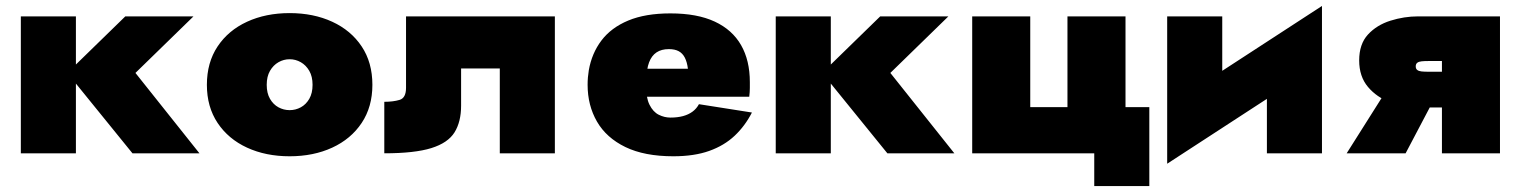

<svg xmlns="http://www.w3.org/2000/svg" viewBox="-20 -515 5094 645"><path d="M50 -460V0H235V-460ZM401 -460 206 -270 425 0H650L435 -270L630 -460Z M675 -230Q675 -156 711 -102Q747 -48 810 -19Q873 10 953 10Q1033 10 1096 -19Q1159 -48 1195 -102Q1231 -156 1231 -230Q1231 -305 1195 -359Q1159 -413 1096 -442Q1033 -471 953 -471Q873 -471 810 -442Q747 -413 711 -359Q675 -305 675 -230ZM876 -230Q876 -258 887 -277Q898 -296 915.5 -306Q933 -316 953 -316Q973 -316 990.5 -306Q1008 -296 1019 -277Q1030 -258 1030 -230Q1030 -202 1019 -183Q1008 -164 990.5 -154.5Q973 -145 953 -145Q933 -145 915.5 -154.5Q898 -164 887 -183Q876 -202 876 -230Z M1844 -460H1344V-220Q1344 -186 1322.5 -179.5Q1301 -173 1271 -173V0Q1373 0 1429 -17.5Q1485 -35 1507 -70.5Q1529 -106 1529 -160V-285H1659V0H1844Z M2060 -190H2497Q2499 -206 2499 -219.5Q2499 -233 2499 -239Q2499 -312 2469.5 -363.5Q2440 -415 2381 -442.5Q2322 -470 2232 -470Q2148 -470 2090.5 -446Q2033 -422 2000.5 -379Q1968 -336 1958 -279Q1956 -267 1955 -255Q1954 -243 1954 -230Q1954 -161 1985.5 -106.5Q2017 -52 2081 -21Q2145 10 2242 10Q2312 10 2362.5 -8Q2413 -26 2448 -59Q2483 -92 2506 -137L2328 -165Q2320 -150 2306.5 -140Q2293 -130 2274.5 -125Q2256 -120 2232 -120Q2212 -120 2193 -129.5Q2174 -139 2162 -163Q2150 -187 2150 -230L2152 -250Q2152 -283 2160.5 -305.5Q2169 -328 2185.5 -339Q2202 -350 2227 -350Q2247 -350 2260 -343Q2273 -336 2280.5 -321.5Q2288 -307 2291 -284H2060Z M2586 -460V0H2771V-460ZM2937 -460 2742 -270 2961 0H3186L2971 -270L3166 -460Z M3761 -155V-460H3566V-155H3441V-460H3246V0H3656V110H3841V-155Z M4416 -300 4421 -495 3906 -160 3901 35ZM4086 -460H3901V35L4086 -125ZM4421 -495 4236 -335V0H4421Z M4702 0 4802 -190H4624L4504 0ZM5019 0V-460H4824V0ZM4887 -274H4779Q4765 -274 4755.5 -275Q4746 -276 4741 -280Q4736 -284 4736 -292Q4736 -300 4741 -304Q4746 -308 4755.5 -309Q4765 -310 4779 -310H4887V-460H4744Q4697 -460 4651 -445.5Q4605 -431 4575.5 -399Q4546 -367 4546 -312Q4546 -258 4575.5 -223Q4605 -188 4651 -171Q4697 -154 4744 -154H4887Z"/></svg>

Font: Jost Black
Style: Regular
Weight: 900
Version: Version 3.710